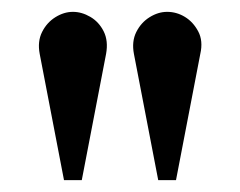

<svg xmlns="http://www.w3.org/2000/svg" viewBox="-20 -700 405 324"><path d="M103 -680Q118 -680 132.5 -671.5Q147 -663 155 -647Q163 -631 159 -609L118 -396H88L47 -609Q43 -630 51 -646Q59 -662 73.5 -671Q88 -680 103 -680ZM262 -680Q278 -680 292 -671.5Q306 -663 314.5 -647Q323 -631 318 -609L277 -396H247L206 -609Q202 -630 210 -646Q218 -662 232.5 -671Q247 -680 262 -680Z"/></svg>

Font: Brygada 1918 Medium
Style: Regular
Weight: 500
Designer: Mateusz Machalski | Borys Kosmynka | Przemek Hoffer
Foundry: NIEPODLEGLA 2018
Version: Version 3.006